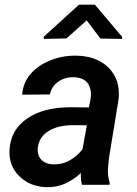

<svg xmlns="http://www.w3.org/2000/svg" viewBox="-20 -770 570 800"><path d="M321.8 0Q315.9 -19.5 316.9 -49.3Q251.5 11.7 175.8 9.8Q106.9 8.8 61.8 -34.4Q16.6 -77.6 19.5 -144Q23.4 -227.5 91.8 -275.4Q160.2 -323.2 275.4 -323.2L350.6 -322.3L357.4 -358.4Q360.4 -377.4 357.4 -394Q347.7 -446.8 287.6 -448.2Q250.5 -449.2 222.4 -429.4Q194.3 -409.7 188 -376.5L72.3 -375.5Q75.7 -424.3 106.9 -461.2Q138.2 -498 189.9 -518.6Q241.7 -539.1 299.3 -538.1Q385.7 -536.1 434.1 -486.1Q482.4 -436 474.1 -356.4L433.6 -108.9L429.7 -64.9Q428.2 -36.1 437 -8.8L436.5 0ZM202.6 -85Q239.3 -84 270.5 -101.8Q301.8 -119.6 323.7 -147.9L341.8 -248L286.6 -248.5Q221.2 -248.5 182.1 -223.9Q143.1 -199.2 137.7 -156.2Q133.8 -123.5 152.1 -104.7Q170.4 -85.9 202.6 -85ZM488.8 -616.2V-607.9L398.4 -609.4L341.3 -685.1L256.8 -609.9L162.6 -607.9L162.1 -616.7L309.1 -750.5H375.5Z"/></svg>

Font: RobotoDraft Medium
Style: Italic
Weight: 500
Italic angle: -12°
Version: Version 2.001152; 2014